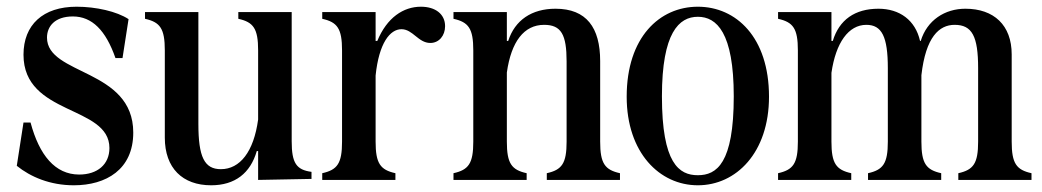

<svg xmlns="http://www.w3.org/2000/svg" viewBox="-20 -536 3103 572"><path d="M200 16C296 16 377 -31 377 -141C377 -332 120 -311 120 -424C120 -457 143 -487 197 -487C254 -487 295 -446 324 -363H345L363 -479C328 -502 266 -516 208 -516C108 -516 50 -462 50 -373C50 -191 306 -223 306 -95C306 -46 270 -16 216 -16C144 -16 97 -74 71 -171H50L30 -42C71 -9 129 16 200 16Z M609 16C680 16 726 -20 745 -86H749V0L908 -3V-24C863 -30 849 -50 849 -115V-500H690V-480C735 -470 749 -451 749 -386V-180C736 -84 695 -32 638 -32C589 -32 571 -68 571 -167V-500H412V-480C457 -470 471 -451 471 -386V-126C471 -35 524 16 609 16Z M940 0H1158V-20C1113 -30 1099 -49 1099 -114V-311C1109 -408 1142 -449 1176 -449C1210 -449 1226 -408 1262 -408C1288 -408 1306 -430 1306 -458C1306 -494 1277 -516 1234 -516C1182 -516 1133 -484 1104 -414H1099V-500H940V-480C985 -470 999 -451 999 -386V-114C999 -49 985 -30 940 -20Z M1331 0H1549V-20C1504 -30 1490 -49 1490 -114V-320C1503 -412 1541 -462 1601 -462C1652 -462 1668 -433 1668 -353V-114C1668 -49 1654 -30 1609 -20V0H1827V-20C1782 -30 1768 -49 1768 -114V-354C1768 -454 1727 -510 1635 -510C1564 -510 1514 -476 1494 -414H1490V-500H1331V-480C1376 -470 1390 -451 1390 -386V-114C1390 -49 1376 -30 1331 -20Z M2059 16C2173 16 2271 -81 2271 -248C2271 -425 2173 -516 2059 -516C1945 -516 1847 -425 1847 -248C1847 -81 1945 16 2059 16ZM1952 -249C1952 -439 2003 -486 2059 -486C2115 -486 2166 -439 2166 -249C2166 -49 2115 -14 2059 -14C2003 -14 1952 -49 1952 -249Z M2298 0H2516V-20C2471 -30 2457 -49 2457 -114V-319C2470 -409 2508 -462 2561 -462C2607 -462 2625 -427 2625 -333V-114C2625 -49 2611 -30 2566 -20V0H2784V-20C2739 -30 2725 -49 2725 -114V-312C2738 -426 2778 -462 2824 -462C2876 -462 2894 -428 2894 -333V-114C2894 -49 2880 -30 2835 -20V0H3053V-20C3008 -30 2994 -49 2994 -114V-374C2994 -461 2941 -510 2856 -510C2795 -510 2742 -476 2723 -414H2721C2707 -476 2660 -510 2597 -510C2527 -510 2480 -477 2461 -414H2457V-500H2298V-480C2343 -470 2357 -451 2357 -386V-114C2357 -49 2343 -30 2298 -20Z"/></svg>

Font: RL Madena
Style: Regular
Weight: 400
Designer: I Kadek Wantara Putra
Foundry: Roughlines ID
Version: Version 1.000;Glyphs 3.1.2 (3151)